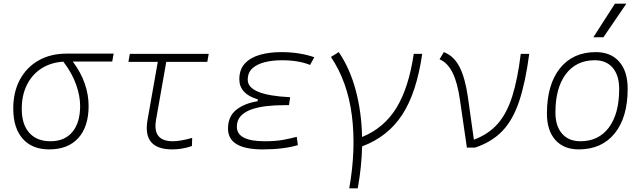

<svg xmlns="http://www.w3.org/2000/svg" viewBox="-20 -815 3556 1060"><path d="M251.5 9.8Q157.2 9.8 105.2 -49.3Q53.2 -108.4 53.2 -215.8Q53.2 -307.1 89.8 -375.2Q126.5 -443.4 192.9 -481.2Q259.3 -519 348.1 -519H607.4L599.6 -475.1H381.8Q426.3 -416 447.8 -354Q469.2 -292 469.2 -230.5Q469.2 -115.7 412.4 -53Q355.5 9.8 251.5 9.8ZM329.6 -474.6Q260.3 -470.2 208.5 -436.8Q156.7 -403.3 128.4 -346.2Q100.1 -289.1 100.1 -213.9Q100.1 -128.4 141.6 -81.8Q183.1 -35.2 258.8 -35.2Q336.9 -35.2 379.6 -86.4Q422.4 -137.7 422.4 -230.5Q422.4 -285.6 399.9 -348.9Q377.4 -412.1 329.6 -474.6Z M931.2 9.8Q766.1 9.8 794.4 -152.3L851.1 -473.6H689L696.8 -517.6H1132.3L1124.5 -473.6H897.9L841.3 -152.3Q821.3 -35.2 934.1 -35.2Q975.1 -35.2 1041 -53.7L1039.6 -8.8Q986.3 9.8 931.2 9.8Z M1430.2 9.8Q1238.8 9.8 1238.8 -105Q1238.8 -171.9 1283.9 -208.3Q1329.1 -244.6 1401.9 -255.9L1403.8 -266.1Q1301.3 -296.9 1301.3 -377Q1301.3 -431.6 1332 -464.6Q1362.8 -497.6 1415.3 -512.5Q1467.8 -527.3 1532.7 -527.3Q1633.8 -527.3 1715.3 -499L1691.9 -456.5Q1627.9 -482.4 1535.6 -482.4Q1485.8 -482.4 1442.9 -471.9Q1399.9 -461.4 1373.8 -438Q1347.7 -414.6 1347.7 -374.5Q1347.7 -289.6 1582 -278.3L1575.2 -234.4H1547.4Q1499 -234.4 1452.6 -229.2Q1406.2 -224.1 1368.9 -211.2Q1331.5 -198.2 1309.6 -174.8Q1287.6 -151.4 1287.6 -115.2Q1287.6 -35.2 1441.9 -35.2Q1502.4 -35.2 1543.9 -43Q1585.4 -50.8 1618.2 -59.6L1624.5 -13.7Q1544.4 9.8 1430.2 9.8Z M1908.2 224.6Q1946.3 8.8 1922.6 -177.5Q1898.9 -363.8 1807.1 -500.5L1850.1 -527.3Q1911.1 -438.5 1943.6 -317.9Q1976.1 -197.3 1979 -58.6Q2100.6 -108.4 2168.7 -219.7Q2236.8 -331.1 2264.2 -517.6H2311Q2280.3 -304.2 2200.9 -182.1Q2121.6 -60.1 1979 -6.8Q1976.6 106.9 1955.1 224.6Z M2557.6 0 2519.5 -262.2Q2505.9 -358.4 2478.8 -413.3Q2451.7 -468.3 2406.7 -487.8L2430.2 -527.3Q2485.8 -506.3 2517.1 -445.3Q2548.3 -384.3 2563.5 -276.9L2596.2 -43.9Q2676.8 -73.7 2727.5 -131.3Q2778.3 -189 2808.1 -283.4Q2837.9 -377.9 2855 -517.6H2901.9Q2880.9 -359.4 2846.2 -255.9Q2811.5 -152.3 2753.2 -91.6Q2694.8 -30.8 2602.5 0Z M3174.8 9.8Q3092.3 9.8 3045.9 -42.5Q2999.5 -94.7 2999.5 -187.5Q2999.5 -347.7 3071 -437.5Q3142.6 -527.3 3269.5 -527.3Q3352.5 -527.3 3398.9 -474.1Q3445.3 -420.9 3445.3 -325.2Q3445.3 -167.5 3373.8 -78.9Q3302.2 9.8 3174.8 9.8ZM3184.6 -35.2Q3285.2 -35.2 3341.8 -111.3Q3398.4 -187.5 3398.4 -323.7Q3398.4 -398.4 3363 -440.4Q3327.6 -482.4 3263.7 -482.4Q3161.6 -482.4 3104 -406Q3046.4 -329.6 3046.4 -193.8Q3046.4 -119.1 3083 -77.1Q3119.6 -35.2 3184.6 -35.2ZM3255.9 -609.4 3375 -794.9H3438L3311.5 -609.4Z"/></svg>

Font: Cascadia Mono NF ExtraLight
Style: Italic
Weight: 200
Italic angle: -10°
Monospace: yes
Designer: Aaron Bell
Foundry: Saja Typeworks
Version: Version 2404.023; ttfautohint (v1.8.4)